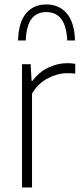

<svg xmlns="http://www.w3.org/2000/svg" viewBox="-20 -822 356 842"><path d="M76.5 0V-540.5H114.5L118.5 -467.5H122.5Q150.5 -505.5 191.2 -525.2Q232 -545 275 -545Q294.5 -545 310 -542V-499Q301 -500 292.8 -500.5Q284.5 -501 273.5 -501Q232.5 -501 189.5 -478.5Q146.5 -456 120.5 -411.5V0ZM59 -644.5Q61.5 -724 94 -763.2Q126.5 -802.5 183 -802.5Q239.5 -802.5 273 -763Q306.5 -723.5 309 -644.5H275Q271.5 -709 248.5 -739Q225.5 -769 183 -769Q140.5 -769 118 -739Q95.5 -709 93 -644.5Z"/></svg>

Font: Encode Sans SmCnd XLt
Style: Regular
Weight: 200
Width: 4
Designer: Multiple Designers
Foundry: Impallari Type
Version: Version 3.002; ttfautohint (v1.8.3) -l 8 -r 50 -G 200 -x 14 